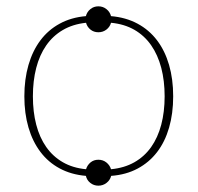

<svg xmlns="http://www.w3.org/2000/svg" viewBox="-20 -551 626 607"><path d="M331 -16Q373 -20 404.8 -38Q436.5 -56 457.8 -86Q479 -116 489.8 -156.8Q500.5 -197.5 500.5 -246.5Q500.5 -295.5 489.8 -336.5Q479 -377.5 457.8 -408Q436.5 -438.5 404.8 -456.8Q373 -475 331 -479Q327.5 -466 316.5 -457.5Q305.5 -449 291 -449Q276.5 -449 266 -457.5Q255.5 -466 252 -479Q210 -474.5 178.5 -456Q147 -437.5 126 -407.2Q105 -377 94.5 -336.2Q84 -295.5 84 -246.5Q84 -197.5 94.5 -157Q105 -116.5 126 -86.5Q147 -56.5 178.5 -38.2Q210 -20 252 -16Q256 -29 266.2 -37.5Q276.5 -46 291 -46Q305.5 -46 316.2 -37.5Q327 -29 331 -16ZM527.5 -246.5Q527.5 -192 514.5 -147.2Q501.5 -102.5 476.5 -70Q451.5 -37.5 415 -18Q378.5 1.5 331.5 5Q328 18.5 316.8 27.2Q305.5 36 291 36Q276.5 36 265.5 27.2Q254.5 18.5 251.5 5Q205 1 168.8 -18.5Q132.5 -38 107.8 -70.8Q83 -103.5 70 -148Q57 -192.5 57 -246.5Q57 -300.5 70 -345.5Q83 -390.5 107.8 -423.5Q132.5 -456.5 168.8 -476.2Q205 -496 251.5 -500Q255 -513.5 265.8 -522.2Q276.5 -531 291 -531Q305.5 -531 316.5 -522.2Q327.5 -513.5 331 -500Q378 -496 414.8 -476.2Q451.5 -456.5 476.5 -423.5Q501.5 -390.5 514.5 -345.8Q527.5 -301 527.5 -246.5Z"/></svg>

Font: Lato 2
Style: Regular
Weight: 200
Designer: Lukasz Dziedzic with Adam Twardoch and Botio Nikoltchev
Foundry: tyPoland Lukasz Dziedzic
Version: Version 2.015; 2015-08-06; http://www.latofonts.com/